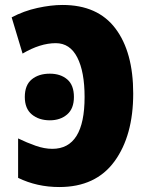

<svg xmlns="http://www.w3.org/2000/svg" viewBox="-20 -744 597 774"><path d="M219 10Q366 10 441.5 -93.5Q517 -197 517 -367Q517 -534 445.5 -629Q374 -724 232 -724Q186 -724 131 -712Q76 -700 27 -674L71 -528Q142 -570 205 -570Q262 -570 291.5 -512.5Q321 -455 321 -353Q321 -144 191 -144Q159 -144 123.5 -156.5Q88 -169 53 -186V-27Q129 10 219 10ZM80 -353Q80 -306 108.5 -282.5Q137 -259 181 -259Q223 -259 250.5 -282.5Q278 -306 278 -353Q278 -401 251 -424Q224 -447 181 -447Q136 -447 108 -424Q80 -401 80 -353Z"/></svg>

Font: Noto Sans Display SemiCondensed Black
Style: Regular
Weight: 900
Width: 4
Designer: Monotype Design Team
Foundry: Monotype Imaging Inc.
Version: Version 1.900